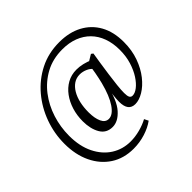

<svg xmlns="http://www.w3.org/2000/svg" viewBox="-184 -762 1138 1138"><g transform="rotate(-45 385.0 -193.5)"><path d="M322 186Q240 186 179.5 146.5Q119 107 85.5 37Q52 -33 52 -125Q52 -211 81 -291Q110 -371 163.5 -434.5Q217 -498 291 -535.5Q365 -573 456 -573Q539 -573 600 -540.5Q661 -508 694.5 -448Q728 -388 728 -303Q728 -234 707.5 -177Q687 -120 654.5 -79Q622 -38 585 -16Q548 6 516 6Q457 6 457 -72Q457 -92 460.5 -123.5Q464 -155 471 -191L476 -189Q454 -86 412.5 -39.5Q371 7 325 7Q273 7 248 -36Q223 -79 223 -143Q223 -192 236.5 -235.5Q250 -279 275 -313Q300 -347 335 -366.5Q370 -386 413 -386Q438 -386 464 -380Q490 -374 515 -363L495 -307Q480 -330 455.5 -341Q431 -352 407 -352Q378 -352 355.5 -337Q333 -322 317 -295Q301 -268 293 -232.5Q285 -197 285 -156Q285 -106 299.5 -74.5Q314 -43 343 -43Q377 -43 409 -90Q441 -137 463 -223Q471 -255 478 -293Q485 -331 487 -359L540 -391L552 -382Q547 -353 541 -313Q535 -273 529 -230.5Q523 -188 519 -150Q515 -112 515 -88Q515 -62 521 -51.5Q527 -41 540 -41Q560 -41 583.5 -59Q607 -77 628.5 -110Q650 -143 664 -188Q678 -233 678 -287Q678 -343 661.5 -388Q645 -433 614 -464.5Q583 -496 539 -513Q495 -530 439 -530Q359 -530 297 -496.5Q235 -463 192 -407Q149 -351 127 -281.5Q105 -212 105 -139Q105 -51 136.5 12.5Q168 76 221 109.5Q274 143 340 143Q378 143 418 132.5Q458 122 489 105L502 131Q468 156 420.5 171Q373 186 322 186Z"/></g></svg>

Font: Rasa Light
Style: Italic
Weight: 300
Italic angle: -7.10001°
Designer: Anna Giedrys (Yrsa+Rasa design), David Brezina (Yrsa art-direction, Rasa art-direction, design)
Foundry: Rosetta Type Foundry
Version: Version 2.004